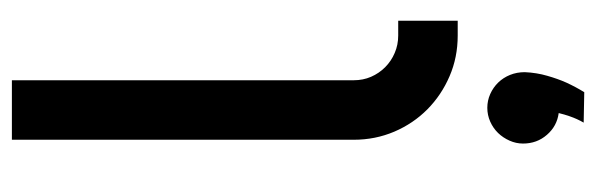

<svg xmlns="http://www.w3.org/2000/svg" viewBox="-360 -430 1003 323"><g transform="rotate(-90 141.5 -268.5)"><path d="M268.1 0H243.2Q206.5 0 174.8 -13.7Q143.1 -27.3 119.1 -51Q95.2 -74.7 81.5 -106.7Q67.9 -138.7 67.9 -174.8V-750H168V-174.8Q168 -159.2 173.8 -145.8Q179.7 -132.3 189.9 -122.1Q200.2 -111.8 213.9 -106Q227.5 -100.1 243.2 -100.1H268.1ZM181.6 112.8Q180.7 132.8 175.5 150.6Q170.4 168.5 164.1 182.6Q156.7 198.7 147.9 212.9L96.7 211.9Q99.6 207 102.5 200.7Q105 195.3 107.7 187.5Q110.4 179.7 112.8 169.9Q90.8 167 76.2 150.1Q61.5 133.3 61.5 109.9Q61.5 98.1 66.4 87.2Q71.3 76.2 79.3 67.9Q87.4 59.6 98.4 54.7Q109.4 49.8 121.6 49.8Q133.8 49.8 144.8 54.7Q155.8 59.6 164.1 68.1Q172.4 76.7 177 88.1Q181.6 99.6 181.6 112.8Z"/></g></svg>

Font: Bruno Ace
Style: Regular
Weight: 400
Designer: Astigmatic (AOETI)
Foundry: Astigmatic (AOETI)
Version: Version 1.000